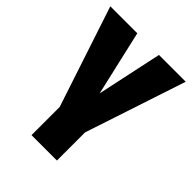

<svg xmlns="http://www.w3.org/2000/svg" viewBox="-212 -660 979 979"><g transform="rotate(45 277.5 -170.5)"><path d="M5.7 -545.5H200.3L281.2 -193.2L356.5 -545.5H549.7L369.3 0V203.1H186.1V0Z"/></g></svg>

Font: Inter UI Black
Style: Regular
Weight: 900
Designer: Rasmus Andersson
Foundry: rsms
Version: 3.2;8d6f07862